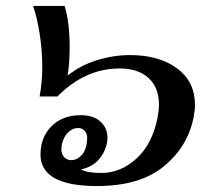

<svg xmlns="http://www.w3.org/2000/svg" viewBox="-20 -615 704 645"><path d="M116 -96Q116 -111 119 -127Q128 -171 162.5 -199.5Q197 -228 252 -228Q293 -228 317 -207Q341 -186 341 -151Q341 -145 339 -133Q331 -99 309 -76Q287 -53 252 -46Q271 -34 321 -34Q385 -34 438 -82Q491 -130 509 -218Q514 -245 514 -263Q514 -321 479 -353Q444 -385 382 -385Q266 -385 173 -291H113Q122 -338 122 -390Q122 -447 113 -503Q104 -559 91 -595H197Q214 -541 214 -457Q214 -400 207 -361Q249 -395 305 -412.5Q361 -430 417 -430Q514 -430 574.5 -385.5Q635 -341 635 -262Q635 -244 630 -219Q610 -121 529.5 -55.5Q449 10 306 10Q116 10 116 -96ZM271 -131Q273 -145 273 -149Q273 -166 264.5 -175.5Q256 -185 242 -185Q224 -185 209 -170.5Q194 -156 188 -131Q186 -119 186 -115Q186 -97 195.5 -87Q205 -77 220 -77Q237 -77 252 -91.5Q267 -106 271 -131Z"/></svg>

Font: Trirong SemiBold
Style: Italic
Weight: 600
Italic angle: -12°
Designer: Katatrad Team
Foundry: CadsonDemak
Version: Version 1.001